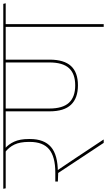

<svg xmlns="http://www.w3.org/2000/svg" viewBox="228 -911 666 1196"><g transform="rotate(-90 561.0 -313.0)"><path d="M395.5 -610.5 392.5 -625.5H-17L-14 -610.5ZM289.5 0V-1.5L175 -174Q162 -193.5 149 -212.8Q136 -232 122.8 -251.8Q109.5 -271.5 96 -291.5V-299L28 -301.5V-285.5L81.5 -283.5L269 0ZM234.5 -614.5H210.5Q242 -590.5 258.5 -556Q275 -521.5 275 -467V-460Q275 -378 228.8 -339.8Q182.5 -301.5 85 -301.5H28L56.5 -285.5H85Q194 -285.5 243.5 -328.5Q293 -371.5 293 -459V-467Q293 -521.5 276.8 -557.2Q260.5 -593 234.5 -614.5Z M1008.5 -615H991.5V0H1008.5ZM922.5 -610.5H1138.5L1135 -625.5H919ZM358 -610.5H1137.5L1134.5 -625.5H355ZM627.5 -160.5Q708 -160.5 747.8 -203.8Q787.5 -247 787.5 -337V-616H770V-338.5Q770 -255.5 734.8 -216.5Q699.5 -177.5 627 -177.5Q555 -177.5 519 -216.5Q483 -255.5 483 -338.5V-616H465.5V-337Q465.5 -247 506.5 -203.8Q547.5 -160.5 627.5 -160.5Z"/></g></svg>

Font: Anek Devanagari Thin
Style: Regular
Weight: 250
Designer: Kailash Malviya (Devanagari) & Yesha Goshar (Latin)
Foundry: Ek Type
Version: Version 1.003